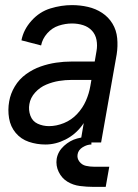

<svg xmlns="http://www.w3.org/2000/svg" viewBox="-20 -558 540 752"><path d="M158 8Q124 8 93 -2.5Q62 -13 41.5 -37.5Q21 -62 15.5 -95Q10 -128 16 -161Q21 -191 38 -219.5Q55 -248 82 -267.5Q109 -287 139 -297.5Q169 -308 199.5 -312.5Q230 -317 261 -317H351L358 -358Q362 -380 358 -401.5Q354 -423 340 -438Q326 -453 305.5 -459.5Q285 -466 262 -466Q236 -466 210 -457.5Q184 -449 165 -427.5Q146 -406 141 -380L64 -400Q72 -442 103.5 -477Q135 -512 177.5 -525Q220 -538 262 -538Q294 -538 324.5 -531Q355 -524 380 -507.5Q405 -491 420.5 -465.5Q436 -440 439 -408.5Q442 -377 437 -345L376 0H295L308 -76Q305 -71 301 -66Q275 -31 236.5 -11.5Q198 8 158 8ZM172 -64Q201 -64 230.5 -76Q260 -88 282 -111.5Q304 -135 316.5 -163.5Q329 -192 334 -222L338 -245H261Q236 -245 211 -241Q186 -237 161 -226.5Q136 -216 117.5 -195.5Q99 -175 95 -150Q91 -127 99 -105Q107 -83 127.5 -73.5Q148 -64 172 -64ZM348 174Q320 174 293 170.5Q266 167 244 153.5Q222 140 210 115.5Q198 91 202 64Q207 35 230.5 13.5Q254 -8 282 -15.5Q310 -23 338 -23V8Q321 8 304 18.5Q287 29 284 46Q281 62 291 75Q301 88 316.5 91.5Q332 95 348 95H408L394 174Z"/></svg>

Font: Iosevka SS08
Style: Italic
Weight: 400
Italic angle: -10°
Monospace: yes
Designer: Belleve Invis
Foundry: Belleve Invis
Version: 2.1.0; ttfautohint (v1.8.2)